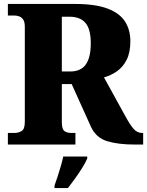

<svg xmlns="http://www.w3.org/2000/svg" viewBox="-20 -734 747 975"><path d="M20 0V-59H56Q73 -59 89.5 -68.5Q106 -78 106 -115V-598Q106 -623 97.5 -635Q89 -647 77 -651Q65 -655 56 -655H20V-714H359Q464 -714 526 -690.5Q588 -667 615 -624.5Q642 -582 642 -525Q642 -468 623.5 -431Q605 -394 574.5 -372.5Q544 -351 508 -341L616 -145Q641 -99 659 -79Q677 -59 701 -59H707V0H663Q581 0 524.5 -17Q468 -34 442 -90L344 -307H294V-115Q294 -78 307 -68.5Q320 -59 340 -59H363V0ZM336 -371Q391 -371 416 -407Q441 -443 441 -514Q441 -586 414 -617.5Q387 -649 334 -649H294V-371ZM257 208Q264 189 272.5 162.5Q281 136 289 109Q297 82 301 61H423V71Q414 92 397.5 118.5Q381 145 361.5 172Q342 199 325 221H257Z"/></svg>

Font: Noto Serif Thai SemiCondensed Black
Style: Regular
Weight: 900
Width: 4
Designer: Monotype Design Team
Foundry: Monotype Imaging Inc.
Version: Version 2.002; ttfautohint (v1.8.4.7-5d5b)